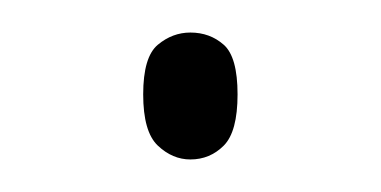

<svg xmlns="http://www.w3.org/2000/svg" viewBox="-20 -416 234 118"><path d="M97 -318Q86 -318 77 -326.5Q68 -335 68 -358Q68 -381 77 -388.5Q86 -396 97 -396Q109 -396 117.5 -388.5Q126 -381 126 -358Q126 -335 117.5 -326.5Q109 -318 97 -318Z"/></svg>

Font: Noto Serif Armenian Thin
Style: Regular
Weight: 250
Version: Version 2.007